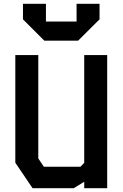

<svg xmlns="http://www.w3.org/2000/svg" viewBox="-20 -983 640 1003"><path d="M420 -695.5V-132L400 -112H209L180 -155.5V-695.5H60V-133L150 0H365.5L420 -33.5V0H540V-695.5ZM100 -882V-963H220V-870.5H380V-963H500V-882L388 -770.5H211.5Z"/></svg>

Font: Kode Mono
Style: Regular
Weight: 400
Monospace: yes
Designer: Isa Ozler
Foundry: Kadena LLC
Version: Version 1.000;gftools[0.9.28]